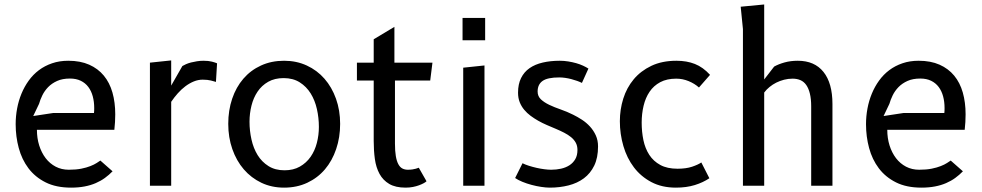

<svg xmlns="http://www.w3.org/2000/svg" viewBox="-20 -830 4390 858"><path d="M483 -64.5Q467.5 -48.5 449 -35Q430.5 -21.5 408 -11.8Q385.5 -2 358.2 3.2Q331 8.5 297.5 8.5Q231 8.5 184 -15Q137 -38.5 107.2 -78Q77.5 -117.5 63.8 -168.5Q50 -219.5 50 -275Q50 -310.5 56.5 -345.2Q63 -380 76 -411.5Q89 -443 108.5 -470Q128 -497 154 -516.5Q180 -536 212.8 -547.2Q245.5 -558.5 285 -558.5Q339 -558.5 378.5 -541Q418 -523.5 444 -492Q470 -460.5 482.5 -416.5Q495 -372.5 495 -319Q495 -303.5 494 -285Q493 -266.5 491 -250H145Q145 -212.5 155.2 -180Q165.5 -147.5 184 -123.2Q202.5 -99 228.8 -85.2Q255 -71.5 287.5 -71.5Q319.5 -71.5 343.2 -76.2Q367 -81 384 -87.8Q401 -94.5 411.8 -101.5Q422.5 -108.5 428.5 -112.5ZM400 -325Q400.5 -330.5 400.8 -336Q401 -341.5 401 -347Q401 -375.5 394.5 -399.5Q388 -423.5 374.8 -441.2Q361.5 -459 341 -469Q320.5 -479 292.5 -479Q259 -479 235.2 -468.2Q211.5 -457.5 195.2 -440.8Q179 -424 169.2 -404Q159.5 -384 154.5 -366L128.5 -311.5L217.5 -325Z M885.5 -474Q865.5 -474 846 -466Q826.5 -458 808.5 -444.5Q790.5 -431 774.5 -413Q758.5 -395 745 -375V0H650V-550L745 -560V-447.5L795 -535Q801.5 -539 811.2 -543.2Q821 -547.5 833.5 -550.8Q846 -554 860.2 -556.2Q874.5 -558.5 889.5 -558.5Q912 -558.5 927.2 -554.5Q942.5 -550.5 950 -547L945 -464Q937.5 -466.5 922.5 -470.2Q907.5 -474 885.5 -474Z M1249.5 8.5Q1194 8.5 1148.2 -13.2Q1102.5 -35 1069.5 -73.2Q1036.5 -111.5 1018.2 -163.8Q1000 -216 1000 -276.5Q1000 -337 1017.5 -388.8Q1035 -440.5 1067.5 -478.2Q1100 -516 1146.2 -537.2Q1192.5 -558.5 1249.5 -558.5Q1305 -558.5 1351 -537.2Q1397 -516 1430 -478.2Q1463 -440.5 1481.5 -388.8Q1500 -337 1500 -276.5Q1500 -216 1482.2 -163.8Q1464.5 -111.5 1432 -73.2Q1399.5 -35 1353 -13.2Q1306.5 8.5 1249.5 8.5ZM1405 -263Q1405 -303.5 1396.2 -342.5Q1387.5 -381.5 1368.5 -412.2Q1349.5 -443 1319.5 -462Q1289.5 -481 1247.5 -481Q1207.5 -481 1178.5 -464.5Q1149.5 -448 1131 -420.5Q1112.5 -393 1103.8 -358Q1095 -323 1095 -286Q1095 -245.5 1103.8 -206.5Q1112.5 -167.5 1131.2 -137Q1150 -106.5 1179.8 -87.8Q1209.5 -69 1251.5 -69Q1291 -69 1320 -85.5Q1349 -102 1368 -129.2Q1387 -156.5 1396 -191.5Q1405 -226.5 1405 -263Z M1745 -188Q1745 -155 1748.8 -132.8Q1752.5 -110.5 1759.8 -96.8Q1767 -83 1777.8 -77.2Q1788.5 -71.5 1802.5 -71.5Q1813.5 -71.5 1822.5 -72.8Q1831.5 -74 1838 -76Q1845.5 -78 1851.5 -80.5L1886 -20Q1882 -16 1873.2 -11.2Q1864.5 -6.5 1852.5 -2Q1840.5 2.5 1825.2 5.5Q1810 8.5 1792.5 8.5Q1747.5 8.5 1719.5 -8Q1691.5 -24.5 1676 -53Q1660.5 -81.5 1655.2 -119.2Q1650 -157 1650 -200V-470H1575V-550H1650V-654.5L1742.5 -710V-550H1912.5L1902.5 -470H1745Z M2145 0H2050V-527.5L2145 -537.5ZM2047 -750H2148V-650H2047Z M2580.5 -459.5Q2571.5 -464 2559 -468.5Q2546.5 -473 2533 -476.5Q2519.5 -480 2505.8 -482Q2492 -484 2479.5 -484Q2426.5 -484 2404.5 -468.2Q2382.5 -452.5 2382.5 -421Q2382.5 -400 2397 -386.2Q2411.5 -372.5 2434.5 -361.5Q2457.5 -350.5 2485.8 -340.8Q2514 -331 2541 -317.5Q2560.5 -308 2580.5 -295Q2600.5 -282 2616.5 -264.5Q2632.5 -247 2642.5 -225Q2652.5 -203 2652.5 -175.5Q2652.5 -125 2635.5 -90Q2618.5 -55 2589.2 -33.2Q2560 -11.5 2520.8 -1.5Q2481.5 8.5 2437 8.5Q2420 8.5 2398.5 5.2Q2377 2 2355.5 -3.8Q2334 -9.5 2314.5 -17.5Q2295 -25.5 2282 -34.5L2315 -100.5Q2327 -94.5 2343.5 -89.2Q2360 -84 2377.5 -80Q2395 -76 2412.2 -73.8Q2429.5 -71.5 2443 -71.5Q2466 -71.5 2487.2 -76.2Q2508.5 -81 2524.8 -91.5Q2541 -102 2550.8 -118.8Q2560.5 -135.5 2560.5 -160Q2560.5 -178.5 2552.8 -192.5Q2545 -206.5 2531.8 -217.2Q2518.5 -228 2501 -237Q2483.5 -246 2464 -254.2Q2444.5 -262.5 2424 -271.2Q2403.5 -280 2385 -290.5Q2367.5 -300.5 2351.2 -312.5Q2335 -324.5 2322.5 -339.5Q2310 -354.5 2302.5 -373.2Q2295 -392 2295 -416Q2295 -454 2308.5 -481.2Q2322 -508.5 2346.5 -525.5Q2371 -542.5 2405.5 -550.5Q2440 -558.5 2481.5 -558.5Q2500.5 -558.5 2519 -555.5Q2537.5 -552.5 2554.5 -547.8Q2571.5 -543 2585.5 -536.5Q2599.5 -530 2609.5 -523.5Z M3103.5 -439Q3084 -456.5 3057.2 -467.5Q3030.5 -478.5 3002 -478.5Q2960 -478.5 2930.5 -462.8Q2901 -447 2882.8 -420Q2864.5 -393 2856 -357.2Q2847.5 -321.5 2847.5 -282Q2847.5 -241 2855.2 -203.8Q2863 -166.5 2881.5 -138Q2900 -109.5 2930.8 -92.8Q2961.5 -76 3007.5 -76Q3046 -76 3072.8 -85Q3099.5 -94 3114 -104L3150 -33.5Q3122 -14.5 3084.8 -3Q3047.5 8.5 3000.5 8.5Q2938 8.5 2891 -16.2Q2844 -41 2812.8 -82.2Q2781.5 -123.5 2765.8 -177.2Q2750 -231 2750 -288.5Q2750 -340.5 2765.2 -389.2Q2780.5 -438 2811.8 -475.5Q2843 -513 2890.8 -535.8Q2938.5 -558.5 3003 -558.5Q3049 -558.5 3085.2 -544.2Q3121.5 -530 3153 -495.5Z M3395 0H3300V-700L3290 -800L3395 -810V-475L3439.5 -532.5Q3459 -543.5 3486 -551Q3513 -558.5 3545 -558.5Q3620 -558.5 3660 -508.5Q3700 -458.5 3700 -365V0H3605V-354.5Q3605 -388 3599.2 -411.5Q3593.5 -435 3583 -450Q3572.5 -465 3557 -471.8Q3541.5 -478.5 3522 -478.5Q3502.5 -478.5 3484 -473.8Q3465.5 -469 3449 -460.8Q3432.5 -452.5 3418.8 -441.2Q3405 -430 3395 -416.5Z M4283 -64.5Q4267.5 -48.5 4249 -35Q4230.5 -21.5 4208 -11.8Q4185.5 -2 4158.2 3.2Q4131 8.5 4097.5 8.5Q4031 8.5 3984 -15Q3937 -38.5 3907.2 -78Q3877.5 -117.5 3863.8 -168.5Q3850 -219.5 3850 -275Q3850 -310.5 3856.5 -345.2Q3863 -380 3876 -411.5Q3889 -443 3908.5 -470Q3928 -497 3954 -516.5Q3980 -536 4012.8 -547.2Q4045.5 -558.5 4085 -558.5Q4139 -558.5 4178.5 -541Q4218 -523.5 4244 -492Q4270 -460.5 4282.5 -416.5Q4295 -372.5 4295 -319Q4295 -303.5 4294 -285Q4293 -266.5 4291 -250H3945Q3945 -212.5 3955.2 -180Q3965.5 -147.5 3984 -123.2Q4002.5 -99 4028.8 -85.2Q4055 -71.5 4087.5 -71.5Q4119.5 -71.5 4143.2 -76.2Q4167 -81 4184 -87.8Q4201 -94.5 4211.8 -101.5Q4222.5 -108.5 4228.5 -112.5ZM4200 -325Q4200.5 -330.5 4200.8 -336Q4201 -341.5 4201 -347Q4201 -375.5 4194.5 -399.5Q4188 -423.5 4174.8 -441.2Q4161.5 -459 4141 -469Q4120.5 -479 4092.5 -479Q4059 -479 4035.2 -468.2Q4011.5 -457.5 3995.2 -440.8Q3979 -424 3969.2 -404Q3959.5 -384 3954.5 -366L3928.5 -311.5L4017.5 -325Z"/></svg>

Font: B612
Style: Regular
Weight: 400
Designer: Nicolas Chauveau, Thomas Paillot, Jonathan Favre-Lamarine, Jean-Luc Vinot
Foundry: AIRBUS
Version: Version 1.008